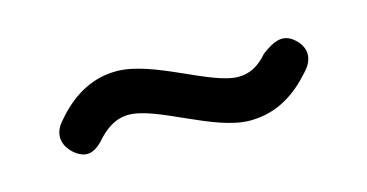

<svg xmlns="http://www.w3.org/2000/svg" viewBox="-34 -516 673 352"><g transform="rotate(-15 303.0 -340.5)"><path d="M133 -298C150 -318 170 -333 196 -333C250 -333 341 -265 409 -265C462 -265 499 -292 528 -325C549 -347 545 -370 526 -386C507 -402 489 -395 465 -377C448 -357 430 -348 409 -348C357 -348 265 -416 195 -416C144 -416 106 -389 78 -356C57 -334 61 -311 80 -294C99 -278 115 -280 133 -298Z"/></g></svg>

Font: 寒蝉半圆体
Style: Regular
Weight: 400
Designer: Yoshimichi Ohira & Warren
Foundry: ChillType
Version: Version 1.800;Glyphs 3.1.1 (3135)